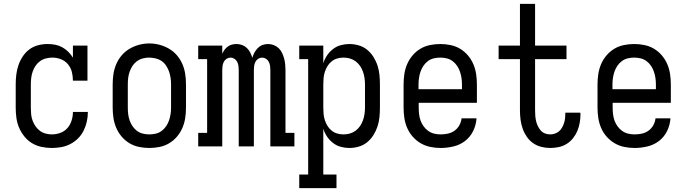

<svg xmlns="http://www.w3.org/2000/svg" viewBox="-20 -755 3540 990"><path d="M247 8Q221 8 194.5 2.5Q168 -3 145.5 -16.5Q123 -30 106 -51Q89 -72 78.5 -96.5Q68 -121 64.5 -147.5Q61 -174 61 -200V-320Q61 -345 64 -370Q67 -395 75 -418.5Q83 -442 97 -463.5Q111 -485 131 -500Q151 -515 175.5 -521.5Q200 -528 225 -528Q225 -528 225 -528Q225 -528 225 -528Q245 -528 264 -524.5Q283 -521 300.5 -511.5Q318 -502 332 -488Q346 -474 356 -458V-520H431V-339H356Q356 -362 350.5 -384Q345 -406 330.5 -423.5Q316 -441 294.5 -449.5Q273 -458 250 -458Q234 -458 217.5 -454Q201 -450 187 -440Q173 -430 163.5 -416Q154 -402 148.5 -386Q143 -370 141 -353.5Q139 -337 139 -320V-200Q139 -183 140.5 -166.5Q142 -150 147.5 -134.5Q153 -119 162.5 -105Q172 -91 185 -81Q198 -71 214.5 -66.5Q231 -62 247 -62Q270 -62 291.5 -70Q313 -78 327.5 -94.5Q342 -111 349 -133Q356 -155 356 -177Q356 -177 356 -177.5Q356 -178 356 -178H433Q433 -178 433 -177.5Q433 -177 433 -176Q433 -152 427.5 -127.5Q422 -103 411 -81Q400 -59 382.5 -41.5Q365 -24 343 -12.5Q321 -1 296.5 3.5Q272 8 247 8Z M750 8Q723 8 696.5 2.5Q670 -3 647.5 -16.5Q625 -30 607.5 -50.5Q590 -71 579.5 -95.5Q569 -120 565 -146.5Q561 -173 561 -200V-320Q561 -347 565 -373.5Q569 -400 579.5 -424.5Q590 -449 607.5 -469.5Q625 -490 648 -503.5Q671 -517 697 -524Q723 -531 750 -531Q777 -531 803 -524Q829 -517 852 -503.5Q875 -490 892.5 -469.5Q910 -449 920.5 -424.5Q931 -400 935 -373.5Q939 -347 939 -320V-200Q939 -173 935 -146.5Q931 -120 920.5 -95.5Q910 -71 892.5 -50.5Q875 -30 852.5 -16.5Q830 -3 803.5 2.5Q777 8 750 8ZM750 -62Q767 -62 783.5 -66Q800 -70 813.5 -80Q827 -90 836.5 -104Q846 -118 851.5 -134Q857 -150 859.5 -166.5Q862 -183 862 -200V-320Q862 -337 859.5 -354Q857 -371 851.5 -386.5Q846 -402 836.5 -416.5Q827 -431 813 -440.5Q799 -450 782 -454Q765 -458 748 -458Q732 -458 715.5 -453.5Q699 -449 685.5 -439Q672 -429 663 -415Q654 -401 648.5 -385.5Q643 -370 641 -353.5Q639 -337 639 -320V-200Q639 -183 641 -166.5Q643 -150 648.5 -134Q654 -118 663.5 -104Q673 -90 686.5 -80Q700 -70 716.5 -66Q733 -62 750 -62Z M1002 0V-70H1048V-450H1002V-520H1126V-478Q1131 -489 1138 -498.5Q1145 -508 1154.5 -515Q1164 -522 1175.5 -525Q1187 -528 1199 -528Q1214 -528 1228 -523Q1242 -518 1252.5 -508Q1263 -498 1270 -484.5Q1277 -471 1281 -457Q1285 -471 1292 -484Q1299 -497 1309.5 -507.5Q1320 -518 1333.5 -523Q1347 -528 1362 -528Q1377 -528 1391.5 -522.5Q1406 -517 1417 -506.5Q1428 -496 1434.5 -482Q1441 -468 1445 -453.5Q1449 -439 1450.5 -424Q1452 -409 1452 -394V-70H1498V0H1374V-394Q1374 -405 1372.5 -415.5Q1371 -426 1366 -436Q1361 -446 1351.5 -452Q1342 -458 1331 -458Q1321 -458 1311.5 -452Q1302 -446 1297 -436Q1292 -426 1290.5 -415.5Q1289 -405 1289 -394V0H1211V-394Q1211 -405 1209.5 -415.5Q1208 -426 1203 -436Q1198 -446 1188.5 -452Q1179 -458 1169 -458Q1158 -458 1148.5 -452Q1139 -446 1134 -436Q1129 -426 1127.5 -415.5Q1126 -405 1126 -394V0Z M1523 215V145H1569V-450H1523V-520H1647V-429Q1654 -451 1666.5 -469.5Q1679 -488 1697 -502Q1715 -516 1737 -522Q1759 -528 1781 -528Q1806 -528 1830 -521Q1854 -514 1873 -498.5Q1892 -483 1905.5 -461.5Q1919 -440 1926.5 -417Q1934 -394 1936.5 -369.5Q1939 -345 1939 -320V-200Q1939 -175 1936.5 -150.5Q1934 -126 1926.5 -103Q1919 -80 1905.5 -58.5Q1892 -37 1873 -21.5Q1854 -6 1830 1Q1806 8 1781 8Q1759 8 1737 2Q1715 -4 1697 -18Q1679 -32 1666.5 -50.5Q1654 -69 1647 -91V145H1715V215ZM1751 -62Q1768 -62 1784 -66.5Q1800 -71 1813.5 -81Q1827 -91 1836.5 -105Q1846 -119 1851.5 -134.5Q1857 -150 1859.5 -166.5Q1862 -183 1862 -200V-320Q1862 -337 1859.5 -353.5Q1857 -370 1851.5 -385.5Q1846 -401 1836.5 -415Q1827 -429 1813.5 -439Q1800 -449 1784 -453.5Q1768 -458 1751 -458Q1735 -458 1719 -453.5Q1703 -449 1690 -438.5Q1677 -428 1668.5 -414Q1660 -400 1655 -384.5Q1650 -369 1648.5 -352.5Q1647 -336 1647 -320V-200Q1647 -184 1648.5 -167.5Q1650 -151 1655 -135.5Q1660 -120 1668.5 -106Q1677 -92 1690 -81.5Q1703 -71 1719 -66.5Q1735 -62 1751 -62Z M2252 8Q2225 8 2198.5 2.5Q2172 -3 2149 -16.5Q2126 -30 2108 -50.5Q2090 -71 2079.5 -95.5Q2069 -120 2065 -146.5Q2061 -173 2061 -200V-320Q2061 -347 2065 -373.5Q2069 -400 2079.5 -424.5Q2090 -449 2107.5 -469.5Q2125 -490 2147.5 -503.5Q2170 -517 2196.5 -522.5Q2223 -528 2250 -528Q2277 -528 2303.5 -522.5Q2330 -517 2352.5 -503.5Q2375 -490 2392.5 -469.5Q2410 -449 2420.5 -424.5Q2431 -400 2435 -373.5Q2439 -347 2439 -320V-225H2139V-200Q2139 -183 2141 -166Q2143 -149 2148.5 -133.5Q2154 -118 2164 -104Q2174 -90 2188 -80Q2202 -70 2218.5 -66Q2235 -62 2252 -62Q2271 -62 2289.5 -66Q2308 -70 2323.5 -81Q2339 -92 2348.5 -109Q2358 -126 2360 -145H2437Q2435 -111 2420 -80Q2405 -49 2378.5 -28.5Q2352 -8 2318.5 0Q2285 8 2252 8ZM2362 -295V-320Q2362 -337 2359.5 -353.5Q2357 -370 2351.5 -386Q2346 -402 2336.5 -416Q2327 -430 2313.5 -440Q2300 -450 2283.5 -454Q2267 -458 2250 -458Q2233 -458 2216.5 -454Q2200 -450 2186.5 -440Q2173 -430 2163.5 -416Q2154 -402 2148.5 -386Q2143 -370 2140.5 -353.5Q2138 -337 2138 -320V-295Z M2817 8Q2793 8 2770 2Q2747 -4 2728 -17.5Q2709 -31 2695.5 -51Q2682 -71 2674.5 -93Q2667 -115 2664 -138.5Q2661 -162 2661 -186V-450H2551V-520H2661V-735H2739V-520H2901V-450H2739V-186Q2739 -172 2740 -158.5Q2741 -145 2744 -131.5Q2747 -118 2753 -105.5Q2759 -93 2768 -82.5Q2777 -72 2790 -67Q2803 -62 2817 -62Q2829 -62 2841 -66Q2853 -70 2862.5 -78Q2872 -86 2878 -97Q2884 -108 2888 -119.5Q2892 -131 2893.5 -143.5Q2895 -156 2895 -168Q2895 -170 2895 -171.5Q2895 -173 2895 -174H2972Q2973 -172 2973 -169.5Q2973 -167 2973 -164Q2973 -143 2969 -121Q2965 -99 2956.5 -79Q2948 -59 2934 -41.5Q2920 -24 2901 -12.5Q2882 -1 2860.5 3.5Q2839 8 2817 8Z M3252 8Q3225 8 3198.5 2.5Q3172 -3 3149 -16.5Q3126 -30 3108 -50.5Q3090 -71 3079.5 -95.5Q3069 -120 3065 -146.5Q3061 -173 3061 -200V-320Q3061 -347 3065 -373.5Q3069 -400 3079.5 -424.5Q3090 -449 3107.5 -469.5Q3125 -490 3147.5 -503.5Q3170 -517 3196.5 -522.5Q3223 -528 3250 -528Q3277 -528 3303.5 -522.5Q3330 -517 3352.5 -503.5Q3375 -490 3392.5 -469.5Q3410 -449 3420.5 -424.5Q3431 -400 3435 -373.5Q3439 -347 3439 -320V-225H3139V-200Q3139 -183 3141 -166Q3143 -149 3148.5 -133.5Q3154 -118 3164 -104Q3174 -90 3188 -80Q3202 -70 3218.5 -66Q3235 -62 3252 -62Q3271 -62 3289.5 -66Q3308 -70 3323.5 -81Q3339 -92 3348.5 -109Q3358 -126 3360 -145H3437Q3435 -111 3420 -80Q3405 -49 3378.5 -28.5Q3352 -8 3318.5 0Q3285 8 3252 8ZM3362 -295V-320Q3362 -337 3359.5 -353.5Q3357 -370 3351.5 -386Q3346 -402 3336.5 -416Q3327 -430 3313.5 -440Q3300 -450 3283.5 -454Q3267 -458 3250 -458Q3233 -458 3216.5 -454Q3200 -450 3186.5 -440Q3173 -430 3163.5 -416Q3154 -402 3148.5 -386Q3143 -370 3140.5 -353.5Q3138 -337 3138 -320V-295Z"/></svg>

Font: Iosevka Slab
Style: Regular
Weight: 400
Monospace: yes
Designer: Belleve Invis
Foundry: Belleve Invis
Version: Version 11.2.4; ttfautohint (v1.8.3)